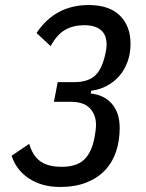

<svg xmlns="http://www.w3.org/2000/svg" viewBox="-20 -730 580 762"><path d="M275 -404Q326 -404 354.5 -427.5Q383 -451 397 -511Q400 -524 401.5 -533.5Q403 -543 403 -554Q403 -592 380 -611Q357 -630 315 -630Q271 -630 238.5 -611.5Q206 -593 181 -547L125 -599Q199 -710 332 -710Q413 -710 455.5 -668.5Q498 -627 498 -556Q498 -517 486 -484.5Q474 -452 453 -428Q432 -404 403.5 -389Q375 -374 342 -370L340 -359Q394 -353 424.5 -317.5Q455 -282 455 -222Q455 -171 440.5 -128Q426 -85 396.5 -54Q367 -23 322.5 -5.5Q278 12 218 12Q147 12 96 -21Q45 -54 26 -112L96 -159Q110 -111 140.5 -89.5Q171 -68 225 -68Q284 -68 314 -96.5Q344 -125 355 -184Q357 -195 359 -208.5Q361 -222 361 -235Q361 -275 336.5 -300.5Q312 -326 261 -326H194L209 -404Z"/></svg>

Font: IBM Plex Sans Cond Text
Style: Italic
Weight: 450
Width: 3
Italic angle: -11°
Designer: Mike Abbink, Paul van der Laan, Pieter van Rosmalen
Foundry: Bold Monday
Version: Version 1.3